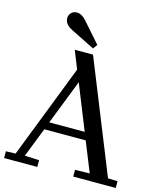

<svg xmlns="http://www.w3.org/2000/svg" viewBox="-137 -1058 970 1156"><g transform="rotate(15 348.0 -480.0)"><path d="M356 -740 636 -44 696 -42V0H431V-42L522 -44L447 -230H189L117 -46L207 -42V0H0V-42L60 -44L287 -628L243 -738L244 -740ZM428 -278 316 -557 207 -278ZM149 -912Q149 -932 162.5 -946Q176 -960 197 -960Q227 -960 255 -929L366 -803L346 -776L198 -850Q149 -874 149 -912Z"/></g></svg>

Font: Minipax
Style: Regular
Weight: 400
Designer: Raphaël Ronot, Igor Stepanchenko (Cyrillic)
Foundry: steppetype
Version: Version 1.002